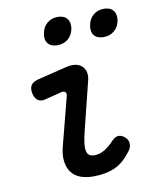

<svg xmlns="http://www.w3.org/2000/svg" viewBox="-87 -850 775 930"><g transform="rotate(-10 300.0 -385.5)"><path d="M132 -398Q109 -392 94.5 -403Q80 -414 75 -437Q70 -462 79 -477Q88 -492 114 -499L260 -535Q286 -541 305.5 -537.5Q325 -534 337.5 -522Q350 -510 354 -491.5Q358 -473 352 -451L294 -217Q284 -178 281.5 -153Q279 -128 283 -114.5Q287 -101 296.5 -95.5Q306 -90 320 -90Q346 -90 370.5 -105Q395 -120 416 -143Q433 -162 450 -162Q467 -162 481 -149Q497 -136 497.5 -116Q498 -96 483 -78Q465 -54 445.5 -37Q426 -20 403.5 -10Q381 0 355 5Q329 10 297 10Q262 10 234.5 0Q207 -10 190.5 -31.5Q174 -53 169.5 -86Q165 -119 177 -163L237 -395Q241 -409 234 -415.5Q227 -422 215 -419ZM463 -646Q432 -646 417 -664Q402 -682 408 -713Q413 -744 434.5 -762.5Q456 -781 487 -781Q518 -781 533 -762.5Q548 -744 543 -713Q537 -682 515.5 -664Q494 -646 463 -646ZM236 -646Q205 -646 190 -664Q175 -682 181 -713Q186 -744 207.5 -762.5Q229 -781 260 -781Q291 -781 306 -762.5Q321 -744 316 -713Q310 -682 288.5 -664Q267 -646 236 -646Z"/></g></svg>

Font: Maple Mono NL Medium
Style: Italic
Weight: 500
Italic angle: -10°
Monospace: yes
Designer: subframe7536
Version: Version 7.000